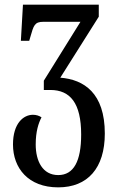

<svg xmlns="http://www.w3.org/2000/svg" viewBox="-20 -556 508 828"><path d="M231 252C358 252 432 169 432 20C432 -155 342 -213 240 -221L406 -484V-536H79L70 -380H106L111 -397C125 -446 129 -462 167 -462H327L169 -208V-168H197C283 -168 330 -111 330 24C330 139 298 199 231 199C164 199 134 139 134 67C134 11 146 -25 159 -50C149 -57 136 -61 122 -61C81 -61 36 -24 36 67C36 169 102 252 231 252Z"/></svg>

Font: Noto Serif Georgian ExtraCondensed Medium
Style: Regular
Weight: 500
Width: 2
Designer: Monotype Design Team, Akaki Razmadze
Foundry: Google LLC
Version: Version 2.003